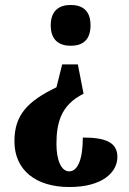

<svg xmlns="http://www.w3.org/2000/svg" viewBox="-20 -560 520 772"><path d="M264 -540C221 -540 184 -520 184 -458C184 -396 221 -376 264 -376C309 -376 344 -396 344 -458C344 -520 309 -540 264 -540ZM316 -183 293 -301H230L207 -209C91 -153 38 -98 38 8C38 124 124 192 259 192C393 192 452 132 452 71C452 11 402 -7 313 -7C313 80 293 129 258 129C226 129 207 83 207 20C207 -61 222 -137 316 -183Z"/></svg>

Font: Noto Serif Ethiopic ExtraCondensed Black
Style: Regular
Weight: 900
Width: 2
Designer: Monotype Design Team
Foundry: Monotype Imaging Inc.
Version: Version 2.102